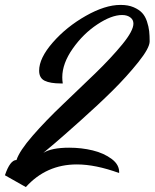

<svg xmlns="http://www.w3.org/2000/svg" viewBox="-135 -677 628 780"><path d="M120 -338Q116 -338 112 -338Q69 -338 46.5 -349Q24 -360 24 -390Q24 -441 79.5 -504.5Q135 -568 213.5 -612.5Q292 -657 354 -657Q355 -657 356 -657Q386 -657 408 -647.5Q430 -638 442.5 -624.5Q455 -611 462 -590Q469 -569 471 -550.5Q473 -532 473 -509Q473 -482 426.5 -424Q380 -366 323 -309.5Q266 -253 191.5 -186.5Q117 -120 87.5 -95Q58 -70 41 -56Q75 -77 146 -77Q196 -77 241.5 -66Q287 -55 319 -31Q351 -7 349 26Q253 -9 177 -9Q53 -9 -30 83L-115 35Q-94 -27 -68 -27Q-56 -64 -2.5 -125.5Q51 -187 118.5 -251Q186 -315 251.5 -378.5Q317 -442 362 -497Q407 -552 407 -581Q407 -596 396 -605Q383 -616 361 -616Q318 -616 260.5 -578Q203 -540 160.5 -479.5Q118 -419 118 -363Q118 -350 120 -338Z"/></svg>

Font: Vervelle
Style: Script
Weight: 400
Monospace: yes
Designer: Nur Solikh
Foundry: Astageni Type
Version: Version 1.0